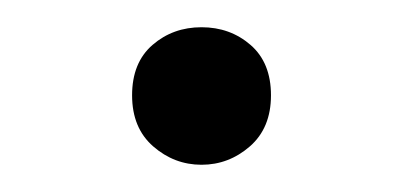

<svg xmlns="http://www.w3.org/2000/svg" viewBox="-20 -111 296 141"><path d="M163.5 -3.5Q148 10 128 10Q108 10 92.5 -3.5Q77 -17 77 -41Q77 -65 92 -78Q107 -91 128 -91Q149 -91 164 -78Q179 -65 179 -41Q179 -17 163.5 -3.5Z"/></svg>

Font: Bellefair
Style: Regular
Weight: 400
Designer: Nick Shinn, Liron Lavi Turkenic
Foundry: Shinntype
Version: Version 1.003;PS 001.003;hotconv 1.0.88;makeotf.lib2.5.64775